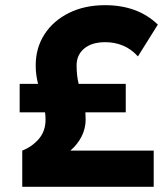

<svg xmlns="http://www.w3.org/2000/svg" viewBox="-20 -722 640 742"><path d="M66 0V-140Q104 -155 130 -185Q156 -215 156 -260Q156 -268 155.5 -274.5Q155 -281 154 -288H56V-398H127Q123 -414 120.5 -431.5Q118 -449 118 -469Q118 -537 152 -589.5Q186 -642 246.5 -672Q307 -702 386 -702Q512 -702 590 -627L513 -504Q488 -532 456 -545.5Q424 -559 387 -559Q335 -559 305.5 -534.5Q276 -510 276 -469Q276 -449 278 -431.5Q280 -414 284 -398H466V-288H310Q310 -281 310.5 -274.5Q311 -268 311 -260Q311 -226 295.5 -195Q280 -164 252 -140H574V0Z"/></svg>

Font: Radio Canada
Style: Bold
Weight: 700
Designer: Charles Daoud, Etienne Aubert Bonn, Alexandre Saumier Demers, Jacques Le Bailly
Foundry: Radio-Canada
Version: Version 2.104; ttfautohint (v1.8.4.7-5d5b);gftools[0.9.28.de